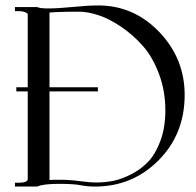

<svg xmlns="http://www.w3.org/2000/svg" viewBox="-20 -686 719 706"><path d="M271 -643Q212 -643 188 -641.5Q164 -640 162 -640V-365H340V-350H162V-24Q169 -25 201 -25Q236 -25 273 -20Q310 -15 335 -15Q366 -15 396.5 -21Q427 -27 463 -45.5Q499 -64 525.5 -92Q552 -120 570 -168.5Q588 -217 588 -280Q588 -352 564.5 -414.5Q541 -477 505 -517.5Q469 -558 425.5 -587.5Q382 -617 342.5 -630Q303 -643 271 -643ZM341 -666Q472 -666 565.5 -568.5Q659 -471 659 -337Q659 -193 563 -96.5Q467 0 329 0Q301 0 276 -5Q251 -10 198 -10Q138 -10 117 0H35V-14H48Q82 -14 82 -28V-350H40V-365H82V-630Q82 -631 82 -634L81 -636Q71 -645 48 -645H35V-660H117Q126 -655 157 -655Q194 -655 249 -660.5Q304 -666 341 -666Z"/></svg>

Font: kawoszeh
Style: Medium
Weight: 500
Version: Version 000.030